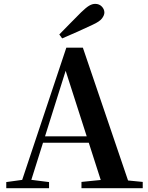

<svg xmlns="http://www.w3.org/2000/svg" viewBox="-20 -997 786 1017"><path d="M294.1 -814.5Q324.6 -844.9 353.8 -875.4Q382.9 -905.8 410.1 -932.2Q435.3 -956.6 451.8 -966.6Q468.4 -976.5 484.2 -976.5Q505.7 -976.5 519.3 -962.3Q532.9 -948.1 532.9 -930.5Q532.9 -916.4 520.3 -899.5Q507.7 -882.7 470.7 -865.9Q430.9 -846.9 390.6 -829Q350.3 -811.1 309.3 -793.6ZM13.2 0V-32.6L112.6 -46.3H131.1L239.8 -32.6V0ZM82.8 0 331.4 -744.6H418.9L672.2 0H527.6L316.7 -656.5H337.4L334.2 -642.5L132 0ZM193.5 -241.1 200.6 -275H517.8L524.9 -241.1ZM411.5 0V-33.4L546.7 -47H597.4L736 -33.4V0Z"/></svg>

Font: Noto Serif HK
Style: Regular
Weight: 200
Designer: Ryoko NISHIZUKA 西塚涼子 (kana & ideographs); Frank Grießhammer (Latin, Greek & Cyrillic); Wenlong ZHANG 张文龙 (bopomofo); San
Foundry: Adobe
Version: Version 2.001;hotconv 1.1.0;makeotfexe 2.6.0